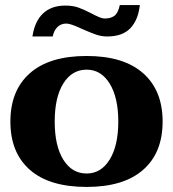

<svg xmlns="http://www.w3.org/2000/svg" viewBox="-20 -728 683 758"><path d="M238 -706Q268 -706 290 -698Q312 -690 341 -675Q360 -665 372 -660Q384 -655 395 -655Q417 -655 431.5 -665.5Q446 -676 453 -708H532Q526 -650 495 -617Q464 -584 403 -584Q380 -584 357.5 -592Q335 -600 301 -615Q259 -635 242 -635Q221 -635 207 -621.5Q193 -608 188 -584H108Q117 -644 150 -675Q183 -706 238 -706ZM21 -248Q21 -371 98 -439Q175 -507 322 -507Q468 -507 545 -439Q622 -371 622 -248Q622 -125 545 -57.5Q468 10 322 10Q175 10 98 -57.5Q21 -125 21 -248ZM447 -248Q447 -343 413 -398Q379 -453 322 -453Q264 -453 230 -398.5Q196 -344 196 -248Q196 -152 230 -97.5Q264 -43 322 -43Q379 -43 413 -98Q447 -153 447 -248Z"/></svg>

Font: Trirong ExtraBold
Style: Regular
Weight: 800
Designer: Katatrad Team
Foundry: CadsonDemak
Version: Version 1.001